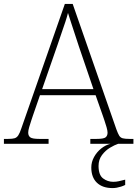

<svg xmlns="http://www.w3.org/2000/svg" viewBox="-23 -734 701 980"><path d="M-3 0V-25H18Q41 -25 52 -28.5Q63 -32 70.5 -43.5Q78 -55 86 -79L308 -714H348L571 -74Q579 -52 585.5 -41.5Q592 -31 604 -28Q616 -25 638 -25H658V0H438V-25H470Q506 -25 516 -33Q526 -41 526 -57Q526 -67 521 -84.5Q516 -102 510.5 -118Q505 -134 502 -143L465 -248H181L145 -144Q142 -135 136.5 -118.5Q131 -102 126 -85Q121 -68 121 -57Q121 -41 131.5 -33Q142 -25 178 -25H225V0ZM192 -279H454L380 -496Q371 -524 360.5 -555.5Q350 -587 340.5 -616.5Q331 -646 324 -668Q320 -651 310.5 -622Q301 -593 290 -562Q279 -531 271 -506ZM552 226Q500 226 471.5 198.5Q443 171 443 121Q443 93 457 67.5Q471 42 493.5 24Q516 6 541 0H580Q562 6 538.5 20Q515 34 497.5 57.5Q480 81 480 113Q480 159 503 176.5Q526 194 555 194Q570 194 583 191Q596 188 616 183V210Q606 215 595 218.5Q584 222 573 224Q562 226 552 226Z"/></svg>

Font: Noto Serif Armenian ExtraLight
Style: Regular
Weight: 250
Version: Version 2.007